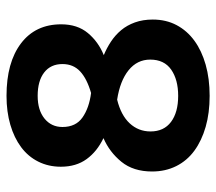

<svg xmlns="http://www.w3.org/2000/svg" viewBox="-58 -606 679 604"><g transform="rotate(-90 282.0 -303.5)"><path d="M150 -318Q108 -338 84 -371Q60 -404 60 -452Q60 -491 76 -523Q92 -555 121.5 -577Q151 -599 192 -611Q233 -623 283 -623Q388 -623 448 -577.5Q508 -532 508 -451Q508 -400 480.5 -367Q453 -334 411 -317Q433 -308 453.5 -294.5Q474 -281 489.5 -262.5Q505 -244 514 -219Q523 -194 523 -163Q523 -121 505.5 -88Q488 -55 456.5 -32Q425 -9 381 3.5Q337 16 283 16Q229 16 185.5 3.5Q142 -9 110.5 -32Q79 -55 62 -89Q45 -123 45 -165Q45 -224 75.5 -261.5Q106 -299 150 -318ZM271 -275Q222 -263 196.5 -235.5Q171 -208 171 -170Q171 -128 201 -105.5Q231 -83 283 -83Q334 -83 365.5 -105Q397 -127 397 -171Q397 -212 363.5 -239Q330 -266 271 -275ZM292 -357Q337 -370 360 -391.5Q383 -413 383 -447Q383 -484 356.5 -504.5Q330 -525 283 -525Q238 -525 211.5 -503.5Q185 -482 185 -447Q185 -405 215 -384Q245 -363 292 -357Z"/></g></svg>

Font: Baloo 2 Latin SemiBold
Style: Regular
Weight: 400
Designer: Sarang Kulkarni and Ek Type
Foundry: Ek Type
Version: Version 1.001